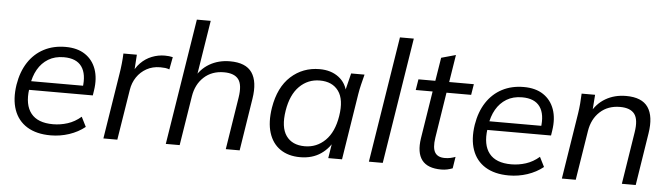

<svg xmlns="http://www.w3.org/2000/svg" viewBox="-47 -922 3900 1117"><g transform="rotate(5 1903.0 -363.5)"><path d="M273.3 8.9Q190.2 8.9 135.6 -24.7Q81.1 -58.4 59.2 -120.6Q37.4 -182.8 50.4 -267.3Q62.9 -344.3 98.6 -398.8Q134.3 -453.3 189.7 -482.3Q245.1 -511.3 316 -511.3Q385.3 -511.3 430.4 -481.1Q475.5 -451 494.5 -397.6Q513.4 -344.2 502.5 -273.4L498 -244H108.7L116.6 -295.2H452.9L434.9 -280.8Q447 -362.9 415.9 -406.8Q384.8 -450.7 311.5 -450.7Q258.9 -450.7 220.7 -427.5Q182.6 -404.3 159.5 -363.9Q136.5 -323.5 129.5 -271.9L126.1 -248.5Q113.5 -156.2 152.8 -106.5Q192 -56.8 281.4 -56.8Q324.6 -56.8 366.6 -70.2Q408.6 -83.6 444.7 -114.9L473.3 -57.9Q433.3 -25.8 381.1 -8.4Q328.8 8.9 273.3 8.9Z M581.1 0 641.6 -381.3Q646.6 -411.2 649.8 -442.1Q653.1 -472.9 654.1 -502.3H732.7L724.6 -379.7L709 -379.2Q725.9 -423.9 754.7 -453.2Q783.4 -482.5 820.2 -496.9Q856.9 -511.3 895.3 -511.3Q908.2 -511.3 919.7 -510.1Q931.1 -508.8 942.1 -506.3L928.4 -433.5Q916.1 -438.3 903.7 -439.8Q891.3 -441.3 875 -441.3Q830.2 -441.3 795.3 -421.9Q760.4 -402.5 738.3 -369.7Q716.3 -336.9 709.8 -296L662.5 0Z M945.6 0 1062.6 -736H1143.6L1088.5 -390.7H1074Q1104 -450 1156.6 -480.6Q1209.3 -511.3 1276.5 -511.3Q1369 -511.3 1405 -458.6Q1440.9 -405.9 1425 -305.8L1376.9 0H1295.9L1344 -304.7Q1356.1 -380 1331.8 -412.3Q1307.6 -444.6 1246.9 -444.6Q1176.2 -444.6 1129.9 -401.9Q1083.7 -359.3 1072.6 -288.6L1026.6 0Z M1730.2 8.9Q1661.2 8.9 1614 -23.5Q1566.8 -55.9 1547.8 -117.1Q1528.8 -178.2 1542.4 -263.8Q1562.4 -384.7 1632.1 -448Q1701.8 -511.3 1799.8 -511.3Q1866.5 -511.3 1911.3 -477.3Q1956.1 -443.4 1965.6 -384.5L1954.5 -383.1L1984.1 -502.3H2062.3Q2054.8 -472.9 2047.5 -443.6Q2040.3 -414.2 2035.8 -385.9L1974.8 0H1894.3L1913.4 -119.7H1928.3Q1901.7 -59.9 1851.3 -25.5Q1800.9 8.9 1730.2 8.9ZM1751.6 -56.8Q1821.2 -56.8 1871.2 -105.8Q1921.2 -154.8 1936.3 -249.1Q1951.9 -346.6 1915.8 -396.1Q1879.8 -445.5 1806.6 -445.5Q1736.9 -445.5 1687.7 -396.5Q1638.5 -347.5 1623.4 -253.8Q1607.8 -156.2 1642.8 -106.5Q1677.8 -56.8 1751.6 -56.8Z M2131.6 0 2248.6 -736H2329.6L2212.6 0Z M2554.7 8.9Q2474.5 8.9 2441.5 -34.3Q2408.6 -77.5 2421.5 -162.1L2465.4 -439.1H2366.8L2377.1 -502.3H2475.7L2497.7 -638.8L2582.1 -662.3L2556.6 -502.3H2700.7L2690.4 -439.1H2546.4L2504.5 -172.2Q2495.5 -112.7 2511.7 -86.2Q2527.9 -59.7 2569.2 -59.7Q2587.8 -59.7 2603.1 -63.2Q2618.4 -66.7 2631.4 -71.7L2620.7 -4Q2605.4 1.9 2589.3 5.4Q2573.1 8.9 2554.7 8.9Z M2949.3 8.9Q2866.2 8.9 2811.6 -24.7Q2757.1 -58.4 2735.2 -120.6Q2713.4 -182.8 2726.4 -267.3Q2738.9 -344.3 2774.6 -398.8Q2810.3 -453.3 2865.7 -482.3Q2921.1 -511.3 2992 -511.3Q3061.3 -511.3 3106.4 -481.1Q3151.5 -451 3170.5 -397.6Q3189.4 -344.2 3178.5 -273.4L3174 -244H2784.7L2792.6 -295.2H3128.9L3110.9 -280.8Q3123 -362.9 3091.9 -406.8Q3060.8 -450.7 2987.5 -450.7Q2934.9 -450.7 2896.7 -427.5Q2858.6 -404.3 2835.5 -363.9Q2812.5 -323.5 2805.5 -271.9L2802.1 -248.5Q2789.5 -156.2 2828.8 -106.5Q2868 -56.8 2957.4 -56.8Q3000.6 -56.8 3042.6 -70.2Q3084.6 -83.6 3120.7 -114.9L3149.3 -57.9Q3109.3 -25.8 3057.1 -8.4Q3004.8 8.9 2949.3 8.9Z M3258.6 0 3319.7 -385.9Q3324.1 -414.2 3326.6 -443.6Q3329.1 -472.9 3330.1 -502.3H3408.7L3400.5 -391.7L3387 -390.7Q3417 -450 3469.6 -480.6Q3522.3 -511.3 3589.5 -511.3Q3682 -511.3 3718 -458.6Q3753.9 -405.9 3738 -305.8L3689.9 0H3608.9L3657 -304.7Q3669.1 -380 3644.6 -412.3Q3620.1 -444.6 3559.9 -444.6Q3489.2 -444.6 3442.9 -401.9Q3396.7 -359.3 3385.6 -288.6L3339.6 0Z"/></g></svg>

Font: Mulish ExtraLight
Style: Italic
Weight: 200
Italic angle: -9°
Designer: Vernon Adams
Foundry: Vernon Adams
Version: Version 3.603